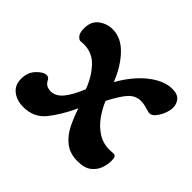

<svg xmlns="http://www.w3.org/2000/svg" viewBox="-108 -536 675 675"><g transform="rotate(45 229.5 -198.0)"><path d="M76 10Q43 10 21.5 -7Q0 -24 0 -55Q0 -87 19.5 -107.5Q39 -128 55 -128Q66 -128 71 -116Q77 -105 86 -101Q95 -97 104 -97Q130 -97 150 -122Q170 -147 187 -190Q171 -234 142 -265.5Q113 -297 71 -297Q65 -297 61 -296.5Q57 -296 54 -296Q47 -296 39 -305.5Q31 -315 31 -337Q31 -372 54 -389Q77 -406 105 -406Q147 -406 182 -369.5Q217 -333 239 -277Q258 -312 284.5 -341.5Q311 -371 341.5 -388.5Q372 -406 401 -406Q428 -406 439 -392.5Q450 -379 450 -362Q450 -346 443 -329Q436 -312 426 -300Q416 -288 405 -288Q399 -288 391 -291Q384 -293 374 -295.5Q364 -298 353 -298Q328 -298 309.5 -279Q291 -260 265 -210Q276 -183 294 -157.5Q312 -132 337.5 -115Q363 -98 396 -98Q402 -98 407 -98.5Q412 -99 416 -99Q422 -99 425.5 -94.5Q429 -90 429 -75Q429 -57 422 -37.5Q415 -18 397 -4Q379 10 345 10Q308 10 283 -9Q258 -28 242.5 -59Q227 -90 216 -124Q189 -66 158.5 -28Q128 10 76 10Z"/></g></svg>

Font: Akaya Telivigala
Style: Regular
Weight: 400
Designer: Vaishnavi Murthy Yerkadithaya, Juan Luis Blanco Aristondo
Version: Version 1.002; ttfautohint (v1.8.3)